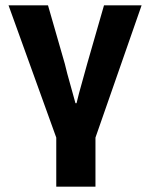

<svg xmlns="http://www.w3.org/2000/svg" viewBox="-20 -516 563 720"><path d="M191 184V0L12 -496H160L223 -277Q232 -239 242.5 -203Q253 -167 263 -129H267Q276 -167 286.5 -203Q297 -239 307 -277L370 -496H511L338 0V184Z"/></svg>

Font: Giro Regular
Style: Bold
Weight: 700
Designer: Paul D. Hunt
Foundry: Adobe Systems Incorporated
Version: Version 1.000;PS 1.0;hotconv 1.0.88;makeotf.lib2.5.647800